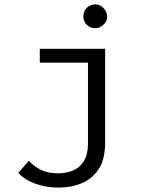

<svg xmlns="http://www.w3.org/2000/svg" viewBox="-20 -679 665 873"><path d="M246 174Q191 174 142.5 157Q94 140 63 107L111 52Q134 77 165.5 93Q197 109 244 109Q282 109 312.5 96Q343 83 361.5 53.5Q380 24 380 -26V-394H161V-457H458V-30Q458 44 429.5 88.5Q401 133 353 153.5Q305 174 246 174ZM413 -551Q390 -551 374.5 -566.5Q359 -582 359 -604Q359 -627 374.5 -643Q390 -659 413 -659Q434 -659 450.5 -642.5Q467 -626 467 -604Q467 -582 450.5 -566.5Q434 -551 413 -551Z"/></svg>

Font: Inconsolata Expanded
Style: Regular
Weight: 400
Width: 7
Monospace: yes
Designer: Raph Levien, Cyreal, Brenton Simpson
Foundry: Raph Levien, Cyreal, Google
Version: Version 3.100; ttfautohint (v1.8.4.7-5d5b)